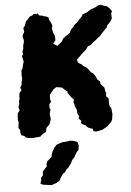

<svg xmlns="http://www.w3.org/2000/svg" viewBox="-62 -722 711 1045"><g transform="rotate(-5 293.5 -200.0)"><path d="M99 13 77 11 61 8 53 -2 36 -8 32 -24V-36L24 -49L26 -63L28 -79L25 -93L26 -114L28 -129L39 -143L34 -162L40 -177V-194L44 -206V-220L46 -237L59 -252L53 -266L62 -281L63 -295L68 -315L66 -330L67 -342L68 -360L74 -368L79 -389L84 -406L82 -415L77 -436L84 -446L82 -459L88 -476L89 -494L94 -509L95 -523L90 -540L92 -551L101 -566L98 -587L108 -601L116 -624L127 -633L138 -647L153 -652L160 -659L178 -658L182 -661L191 -648L208 -646L210 -644L232 -638L241 -631V-622L252 -601L257 -585L252 -574L256 -556L258 -546L266 -530V-505L252 -490L260 -484L267 -481L272 -475L283 -482L301 -497L308 -510L317 -519L331 -528L348 -540L355 -556L371 -571L373 -578L392 -593L409 -612L419 -621L426 -634L451 -643L458 -648L474 -658L481 -660L500 -667L518 -677H528L547 -670L561 -667L576 -653L587 -636L581 -625L582 -607V-596L568 -576L555 -564L550 -551L534 -535L520 -521L512 -510L495 -497L483 -487L466 -474L455 -464L439 -458L430 -445L424 -438L408 -425L397 -414L387 -404L374 -391L377 -377L384 -370L399 -362L404 -354L419 -346L426 -340L436 -327L443 -316L454 -310L464 -297L471 -284L476 -272L488 -263L490 -248L497 -241L510 -225L512 -207L517 -198L514 -179L527 -166V-150V-138L528 -126L537 -112L540 -84V-76L536 -51L531 -39L518 -26L508 -16L493 -7L479 1L461 5L443 8L429 4L428 -8L405 -16L397 -22L391 -30L375 -37L366 -45L368 -58L355 -71L359 -85L350 -98V-118L341 -137L339 -148L335 -161L338 -178L329 -185L321 -196L307 -215V-224L295 -232L279 -247L272 -248L255 -251L249 -252L232 -241L223 -229L210 -213L209 -188L214 -176L203 -163L202 -144L207 -132L201 -114V-100L204 -83L198 -63L192 -51L176 -36L172 -14L158 -7L147 1L139 9L114 11ZM177 277 162 275 131 271 117 264 123 245V233L135 219V200L160 173L159 160L165 145L178 135L190 123L196 99L209 76L224 60L254 50L281 48L298 45L320 48L338 57L343 76L339 99L328 111L314 136L301 150L291 170L276 190L263 201L257 212L243 222L228 244L223 256L203 268Z"/></g></svg>

Font: Winky Rough
Style: Bold Italic
Weight: 700
Italic angle: -8.97852°
Designer: Simon Atzbach
Foundry: typofactur
Version: Version 1.206; ttfautohint (v1.8.4.7-5d5b)